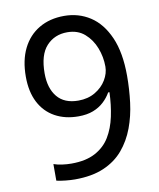

<svg xmlns="http://www.w3.org/2000/svg" viewBox="-83 -789 716 865"><g transform="rotate(-10 275.5 -357.0)"><path d="M190 10Q171 10 147 7.5Q123 5 106 1V-75Q123 -69 144.5 -66Q166 -63 187 -63Q253 -63 296 -86Q339 -109 363 -148.5Q387 -188 398 -240Q409 -292 411 -350H405Q392 -327 371.5 -308Q351 -289 322.5 -278Q294 -267 255 -267Q194 -267 148 -292.5Q102 -318 77 -366.5Q52 -415 52 -484Q52 -559 78.5 -612.5Q105 -666 154 -695Q203 -724 269 -724Q335 -724 387.5 -690Q440 -656 471 -586Q502 -516 502 -409Q502 -348 494.5 -287.5Q487 -227 467 -173.5Q447 -120 412 -78.5Q377 -37 322.5 -13.5Q268 10 190 10ZM267 -337Q311 -337 344 -356.5Q377 -376 395 -406Q413 -436 413 -467Q413 -511 397 -552.5Q381 -594 349.5 -621.5Q318 -649 270 -649Q212 -649 175 -609Q138 -569 138 -484Q138 -416 170.5 -376.5Q203 -337 267 -337Z"/></g></svg>

Font: hexuoriya05
Style: Book
Weight: 400
Designer: Jelle Bosma - Monotype Design Team
Foundry: Monotype Imaging Inc.
Version: Version 2.003